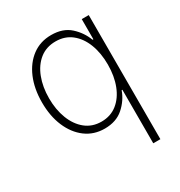

<svg xmlns="http://www.w3.org/2000/svg" viewBox="-177 -678 943 1005"><g transform="rotate(-30 294.0 -175.0)"><path d="M500.4 204.5V-545.5H458.1V-423.7H453.1Q433.6 -476.2 390.8 -514.9Q348 -553.6 277.3 -553.6Q211.3 -553.6 162.5 -517.4Q113.6 -481.2 86.6 -417.4Q59.7 -353.7 59.7 -271.3Q59.7 -188.9 86.8 -125.2Q114 -61.4 162.8 -25Q211.6 11.4 277 11.4Q346.6 11.4 390.4 -27.3Q434.3 -66.1 453.1 -119H457.4V204.5ZM457.7 -271.7Q457.7 -202.1 436.4 -147Q415.1 -92 375.4 -60.4Q335.6 -28.8 280.5 -28.8Q224.8 -28.8 185 -60.9Q145.2 -93 123.9 -148.1Q102.6 -203.1 102.6 -271.7Q102.6 -340.2 123.6 -394.9Q144.5 -449.6 184.3 -481.4Q224.1 -513.1 280.5 -513.1Q336.3 -513.1 375.9 -481.7Q415.5 -450.3 436.6 -395.8Q457.7 -341.3 457.7 -271.7Z"/></g></svg>

Font: Inter UI Extra Light
Style: Regular
Weight: 200
Designer: Rasmus Andersson
Foundry: rsms
Version: 3.2;8d6f07862